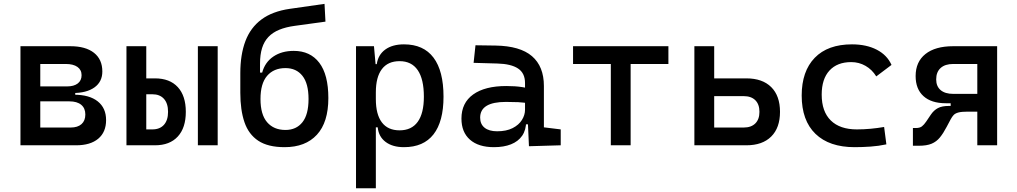

<svg xmlns="http://www.w3.org/2000/svg" viewBox="-20 -759 5313 1003"><path d="M183.6 0V-92.8H349.6Q385.7 -92.8 405.8 -110.6Q425.8 -128.4 425.8 -161.1Q425.8 -193.8 404.1 -211.7Q382.3 -229.5 342.8 -229.5H173.8V-264.2H367.2Q446.8 -264.2 490.5 -229.5Q534.2 -194.8 534.2 -131.8Q534.2 -68.8 493.2 -34.4Q452.1 0 377.9 0ZM86.9 0V-517.6H190.4V0ZM150.4 -243.2V-291H373V-243.2ZM173.8 -272.9V-307.6H330.1Q366.2 -307.6 386.2 -323Q406.2 -338.4 406.2 -366.2Q406.2 -394 384.5 -409.4Q362.8 -424.8 323.2 -424.8H183.6V-517.6H347.7Q427.2 -517.6 470.9 -483.2Q514.6 -448.7 514.6 -385.7Q514.6 -332 473.6 -302.5Q432.6 -272.9 358.4 -272.9Z M737.3 0V-83H775.9Q814.9 -83 836.4 -106.9Q857.9 -130.9 857.9 -174.8Q857.9 -218.8 836.4 -242.7Q814.9 -266.6 775.9 -266.6H727.5V-349.6H789.6Q866.7 -349.6 908.7 -304Q950.7 -258.3 950.7 -174.8Q950.7 -91.3 908.7 -45.7Q866.7 0 789.6 0ZM640.6 0V-517.6H744.1V0ZM1013.7 0V-517.6H1117.2V0Z M1466.8 9.8Q1379.9 9.8 1329.3 -23.7Q1278.8 -57.1 1257.1 -120.6Q1235.4 -184.1 1235.4 -273.9V-377Q1235.4 -473.6 1262 -544.2Q1288.6 -614.7 1345.7 -657.2Q1402.8 -699.7 1494.1 -712.9L1675.3 -738.8L1680.2 -646L1520 -624Q1473.1 -617.7 1438.7 -603.5Q1404.3 -589.4 1382.1 -565.9Q1359.9 -542.5 1349.1 -508.1Q1338.4 -473.6 1338.4 -426.8V-379.9H1349.6Q1364.3 -434.1 1408 -463.6Q1451.7 -493.2 1514.6 -493.2Q1600.6 -493.2 1647.9 -431.2Q1695.3 -369.1 1695.3 -246.6Q1695.3 -120.1 1635.5 -55.2Q1575.7 9.8 1466.8 9.8ZM1471.2 -80.1Q1527.8 -80.1 1559.8 -120.4Q1591.8 -160.6 1591.8 -241.7Q1591.8 -322.8 1559.8 -363Q1527.8 -403.3 1471.2 -403.3Q1410.2 -403.3 1375.5 -363Q1340.8 -322.8 1340.8 -241.7Q1340.8 -160.6 1375.5 -120.4Q1410.2 -80.1 1471.2 -80.1Z M1839.8 224.6V-517.6H1933.6L1943.4 -408.2V224.6ZM2090.3 9.8Q2030.8 9.8 1994.4 -17.6Q1958 -44.9 1953.1 -93.8H1908.2L1943.4 -241.2Q1943.4 -161.1 1974.9 -119.6Q2006.3 -78.1 2067.4 -78.1Q2129.9 -78.1 2162.1 -122.6Q2194.3 -167 2194.3 -253.9Q2194.3 -345.7 2162.1 -392.6Q2129.9 -439.5 2067.4 -439.5Q2006.3 -439.5 1974.9 -397.9Q1943.4 -356.4 1943.4 -276.4L1908.2 -423.8H1948.2Q1955.1 -472.7 1992.4 -500Q2029.8 -527.3 2090.3 -527.3Q2192.4 -527.3 2244.6 -458Q2296.9 -388.7 2296.9 -253.9Q2296.9 -124 2244.6 -57.1Q2192.4 9.8 2090.3 9.8Z M2743.2 4.9 2736.3 -148.4 2722.7 -191.4V-325.2Q2722.7 -377 2686.3 -401.1Q2649.9 -425.3 2578.1 -427.2L2454.1 -430.7L2463.9 -522.5L2568.4 -521Q2696.8 -519 2759 -465.6Q2821.3 -412.1 2821.3 -309.6V-93.8L2909.2 -83V0ZM2560.5 9.8Q2479.5 9.8 2435.1 -29.3Q2390.6 -68.4 2390.6 -139.6Q2390.6 -221.7 2451.9 -265.6Q2513.2 -309.6 2625 -309.6Q2671.4 -309.6 2707.8 -304Q2744.1 -298.3 2772.5 -287.1L2751 -216.8Q2718.3 -224.1 2687 -225.3Q2655.8 -226.6 2623 -226.6Q2488.3 -226.6 2488.3 -144.5Q2488.3 -110.4 2511.5 -91.8Q2534.7 -73.2 2577.1 -73.2Q2625.5 -73.2 2658 -89.8Q2690.4 -106.4 2706.5 -132.3Q2722.7 -158.2 2722.7 -185.5V-242.2L2752.9 -109.4H2711.9L2728.5 -125Q2728.5 -80.1 2707.8 -50Q2687 -20 2649.4 -5.1Q2611.8 9.8 2560.5 9.8Z M3170.9 0V-517.6H3274.4V0ZM2973.6 -424.8V-517.6H3471.7V-424.8Z M3704.1 0V-92.8H3865.2Q3904.3 -92.8 3925.8 -114.3Q3947.3 -135.7 3947.3 -174.8Q3947.3 -213.9 3925.8 -235.4Q3904.3 -256.8 3865.2 -256.8H3694.3V-349.6H3878.9Q3962.9 -349.6 4008.8 -304Q4054.7 -258.3 4054.7 -174.8Q4054.7 -91.3 4008.8 -45.7Q3962.9 0 3878.9 0ZM3607.4 0V-517.6H3710.9V0Z M4444.3 9.8Q4312 9.8 4240 -59.8Q4168 -129.4 4168 -259.8Q4168 -386.7 4236.1 -457Q4304.2 -527.3 4430.7 -527.3Q4506.3 -527.3 4560.3 -499.3Q4614.3 -471.2 4637.2 -419.9L4557.6 -359.9Q4535.6 -395.5 4501.5 -415Q4467.3 -434.6 4426.8 -434.6Q4353.5 -434.6 4313 -390.4Q4272.5 -346.2 4272.5 -264.6Q4272.5 -176.3 4320.1 -129.6Q4367.7 -83 4456.1 -83Q4492.2 -83 4528.3 -86.4Q4564.5 -89.8 4598.6 -95.7L4610.4 -4.9Q4570.3 3.9 4527.6 6.8Q4484.9 9.8 4444.3 9.8Z M4920.4 -219.7Q4845.2 -219.7 4804.2 -256.8Q4763.2 -293.9 4763.2 -361.8Q4763.2 -436 4814.5 -476.8Q4865.7 -517.6 4959.5 -517.6H5102.1V-424.8H4959.5Q4917 -424.8 4893.8 -403.8Q4870.6 -382.8 4870.6 -344.2Q4870.6 -308.1 4893.8 -288.3Q4917 -268.6 4959.5 -268.6H5092.3L5087.4 -219.7ZM4749 2.4V-90.3H4765.1Q4785.2 -90.3 4796.1 -98.9Q4807.1 -107.4 4818.4 -124L4842.8 -160.2Q4858.4 -183.1 4879.6 -194.3Q4900.9 -205.6 4936.5 -205.6H5029.3L5035.2 -175.8Q5003.4 -175.8 4986.8 -171.4Q4970.2 -167 4961.9 -158.2Q4953.6 -149.4 4946.3 -135.7L4925.3 -96.2Q4907.7 -62.5 4889.9 -40.8Q4872.1 -19 4846.7 -8.3Q4821.3 2.4 4779.8 2.4ZM4946.3 -175.8V-268.6H5108.9V-175.8ZM5085.4 0V-517.6H5189V0Z"/></svg>

Font: Cascadia Mono
Style: Regular
Weight: 400
Monospace: yes
Designer: Aaron Bell
Foundry: Saja Typeworks
Version: Version 2404.023